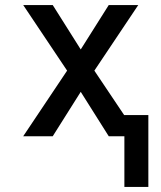

<svg xmlns="http://www.w3.org/2000/svg" viewBox="-20 -540 640 761"><path d="M473 201V0H411L300 -176L189 0H72L246 -260L72 -520H189L300 -344L411 -520H528L354 -260L472 -84H568V201Z"/></svg>

Font: Iosevka Fixed Medium Extended
Style: Regular
Weight: 500
Width: 7
Monospace: yes
Designer: Belleve Invis
Foundry: Belleve Invis
Version: Version 24.1.1; ttfautohint (v1.8.4)